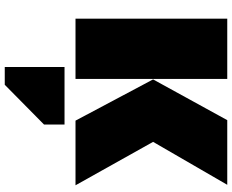

<svg xmlns="http://www.w3.org/2000/svg" viewBox="-102 -560 952 787"><g transform="rotate(90 373.5 -166.0)"><path d="M56 -622H303V0H56ZM472 -622H737L561 -318L739 0H474L305 -318ZM254 290V45H490V129L327 290Z"/></g></svg>

Font: Sarpanch Black
Style: Regular
Weight: 900
Designer: Manushi Parikh (Devanagari and Latin), Jyotish Sonowal (Devanagari)
Foundry: Indian Type Foundry
Version: Version 2.004;PS 1.0;hotconv 1.0.78;makeotf.lib2.5.61930; tt